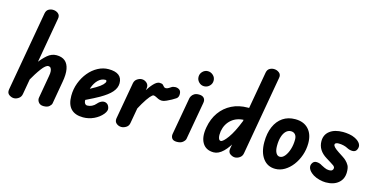

<svg xmlns="http://www.w3.org/2000/svg" viewBox="-75 -1160 3060 1552"><g transform="rotate(15 1454.5 -383.5)"><path d="M89 0Q69 0 49 -14Q29 -28 34 -59L152 -727Q157 -752 174 -762Q191 -772 210 -772Q236 -772 255 -756.5Q274 -741 268 -712L152 -52Q148 -27 128.5 -13.5Q109 0 89 0ZM337 0Q309 0 295 -18.5Q281 -37 285 -58L318 -247Q323 -272 321 -289Q319 -306 312 -314.5Q305 -323 293 -323Q271 -323 238 -279Q205 -235 164 -162L189 -318Q223 -365 258 -395Q293 -425 334 -425Q379 -425 405.5 -403Q432 -381 440 -337.5Q448 -294 436 -229L403 -40Q400 -27 384.5 -13.5Q369 0 337 0Z M669 5Q602 5 567.5 -31Q533 -67 533 -139Q533 -196 552.5 -247.5Q572 -299 605 -339Q638 -379 681 -402Q724 -425 770 -425Q827 -425 855.5 -403Q884 -381 884 -337Q884 -318 876.5 -299.5Q869 -281 853.5 -263Q838 -245 814.5 -227.5Q791 -210 760 -192Q741 -181 713.5 -167Q686 -153 653 -137Q620 -121 585 -105L600 -198Q611 -204 630.5 -214.5Q650 -225 671.5 -237Q693 -249 709 -258Q743 -278 760 -295.5Q777 -313 777 -324Q777 -329 774.5 -332Q772 -335 767 -335Q734 -335 707.5 -309.5Q681 -284 665.5 -240Q650 -196 650 -140Q650 -118 657.5 -107Q665 -96 678 -96Q697 -96 716 -105Q735 -114 749 -131Q768 -153 789.5 -159Q811 -165 829 -152Q842 -142 847.5 -120Q853 -98 830 -69Q802 -35 759 -15Q716 5 669 5Z M988 0Q965 0 947 -15Q929 -30 933 -57L988 -367Q993 -391 1012.5 -403.5Q1032 -416 1051 -416Q1074 -416 1092.5 -399Q1111 -382 1106 -353L1052 -49Q1048 -25 1028 -12.5Q1008 0 988 0ZM1032 -93 1051 -241Q1070 -284 1095.5 -326.5Q1121 -369 1147.5 -397Q1174 -425 1196 -425Q1216 -425 1224 -418Q1232 -411 1237.5 -403.5Q1243 -396 1254 -396Q1266 -396 1278.5 -404Q1291 -412 1297 -416Q1309 -424 1328 -424.5Q1347 -425 1362 -414.5Q1377 -404 1377 -378Q1377 -351 1359 -339.5Q1341 -328 1327 -320Q1311 -311 1288 -300.5Q1265 -290 1251 -290Q1234 -290 1220.5 -296Q1207 -302 1196 -308Q1185 -314 1175 -314Q1166 -314 1147 -292Q1128 -270 1099 -221.5Q1070 -173 1032 -93Z M1453 0Q1423 0 1412 -15.5Q1401 -31 1404 -52L1460 -366Q1461 -373 1467.5 -385Q1474 -397 1488.5 -406.5Q1503 -416 1528 -416Q1557 -416 1570.5 -400.5Q1584 -385 1579 -359L1523 -44Q1521 -31 1503.5 -15.5Q1486 0 1453 0ZM1549 -491Q1524 -491 1505.5 -509.5Q1487 -528 1487 -554Q1487 -580 1505.5 -598.5Q1524 -617 1549 -617Q1574 -617 1593.5 -599Q1613 -581 1613 -554Q1613 -528 1594 -509.5Q1575 -491 1549 -491Z M1762 5Q1697 5 1668 -43.5Q1639 -92 1654 -175Q1667 -249 1705.5 -303Q1744 -357 1803 -386.5Q1862 -416 1937 -416H1965L1951 -312H1940Q1873 -312 1829 -274.5Q1785 -237 1774 -175Q1769 -141 1774.5 -120Q1780 -99 1794 -99Q1813 -99 1850.5 -150.5Q1888 -202 1927 -301L1920 -146Q1881 -71 1841.5 -33Q1802 5 1762 5ZM1939 0Q1919 0 1899 -14Q1879 -28 1884 -59L2002 -727Q2007 -752 2024 -762Q2041 -772 2060 -772Q2085 -772 2104.5 -756.5Q2124 -741 2118 -712L2002 -52Q1998 -27 1978.5 -13.5Q1959 0 1939 0Z M2277 5Q2212 5 2174.5 -45.5Q2137 -96 2137 -181Q2137 -256 2161 -311Q2185 -366 2228.5 -395.5Q2272 -425 2332 -425Q2403 -425 2443 -382Q2483 -339 2483 -264Q2483 -211 2466 -162.5Q2449 -114 2420.5 -76.5Q2392 -39 2355 -17Q2318 5 2277 5ZM2288 -99Q2310 -99 2329 -122Q2348 -145 2360 -183Q2372 -221 2372 -265Q2372 -292 2359 -307Q2346 -322 2324 -322Q2300 -322 2282 -304.5Q2264 -287 2254 -255Q2244 -223 2244 -178Q2244 -141 2256 -120Q2268 -99 2288 -99Z M2700 5Q2676 5 2646.5 -2.5Q2617 -10 2594 -24Q2560 -46 2550 -70Q2540 -94 2553 -115Q2565 -136 2590 -134.5Q2615 -133 2634 -120Q2642 -116 2661.5 -106.5Q2681 -97 2701 -97Q2719 -97 2727 -104.5Q2735 -112 2735 -122Q2735 -129 2733 -133Q2731 -137 2724 -143Q2712 -151 2695 -162Q2678 -173 2658 -185Q2620 -208 2600.5 -239Q2581 -270 2581 -309Q2581 -363 2621.5 -394Q2662 -425 2732 -425Q2756 -425 2783.5 -420.5Q2811 -416 2833 -405Q2866 -389 2879 -366Q2892 -343 2878 -316Q2868 -297 2844.5 -296.5Q2821 -296 2798 -308Q2784 -316 2763.5 -321Q2743 -326 2722 -326Q2707 -326 2698.5 -321.5Q2690 -317 2690 -309Q2690 -299 2702 -286.5Q2714 -274 2740 -257Q2758 -245 2777.5 -232.5Q2797 -220 2807 -210Q2824 -194 2834.5 -175Q2845 -156 2845 -119Q2845 -62 2806 -28.5Q2767 5 2700 5Z"/></g></svg>

Font: Edu VIC WA NT Beginner
Style: Bold
Weight: 700
Designer: Tina and Corey Anderson
Foundry: Google for Education
Version: Version 1.003